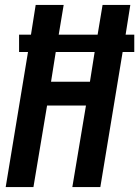

<svg xmlns="http://www.w3.org/2000/svg" viewBox="-20 -755 562 775"><path d="M3 0 93 -545H57V-615H105L124 -735H237L217 -615H374L394 -735H506L487 -615H522V-545H475L385 0H272L327 -329H170L115 0ZM343 -425 362 -545H205L186 -425Z"/></svg>

Font: Iosevka SS04
Style: Bold Italic
Weight: 700
Italic angle: -9°
Monospace: yes
Designer: Belleve Invis
Foundry: Belleve Invis
Version: Version 19.0.0; ttfautohint (v1.8.4)